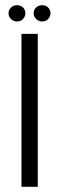

<svg xmlns="http://www.w3.org/2000/svg" viewBox="-20 -722 228 742"><path d="M63 0V-591H126V0ZM46 -639Q32 -639 22.5 -648.5Q13 -658 13 -671Q13 -684 22.5 -693Q32 -702 46 -702Q60 -702 69 -693Q78 -684 78 -671Q78 -658 69 -648.5Q60 -639 46 -639ZM143 -639Q129 -639 119.5 -648.5Q110 -658 110 -671Q110 -684 119.5 -693Q129 -702 143 -702Q157 -702 166 -693Q175 -684 175 -671Q175 -658 166 -648.5Q157 -639 143 -639Z"/></svg>

Font: Alumni Sans
Style: Regular
Weight: 400
Designer: Robert E. Leuschke
Foundry: Robert E. Leuschke
Version: Version 1.018